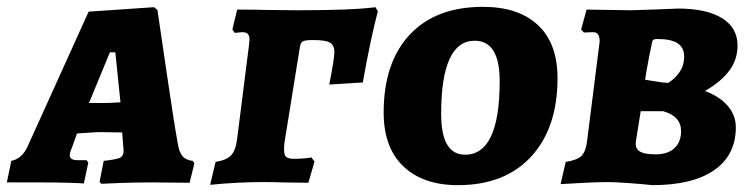

<svg xmlns="http://www.w3.org/2000/svg" viewBox="-41 -532 2201 561"><path d="M522 -62 527 -55 513 2 404 1Q358 1 313 2.5Q268 4 255 5L250 -1L262 -62Q299 -66 309.5 -71Q320 -76 320 -90Q320 -100 319 -106L316 -145L252 -146Q240 -146 214 -144Q188 -142 184 -142L169 -100Q163 -88 163 -78Q163 -64 186 -64H212L217 -57L204 4Q192 3 157 2Q122 1 82 1H-21L-8 -62Q24 -68 41 -107L218 -498L409 -511L419 -503Q426 -456 446.5 -316Q467 -176 478 -115Q482 -88 492 -76Q502 -64 522 -62ZM264 -231Q275 -231 311 -233L296 -379H280L219 -231Z M589 -59Q621 -64 634.5 -78.5Q648 -93 652 -127L686 -396L688 -416Q688 -428 683 -433Q678 -438 667 -438L645 -436L638 -446L652 -504Q703 -504 733 -503L827 -502Q990 -502 1056 -511L1063 -499Q1042 -420 1019 -291L921 -285Q936 -360 936 -380Q936 -400 923 -407.5Q910 -415 875 -415Q850 -415 843.5 -411Q837 -407 835 -393L790 -114Q789 -107 789 -95Q789 -79 795 -73.5Q801 -68 819 -68Q846 -68 869 -72L878 -60L860 2L783 1Q762 0 729 0Q653 0 573 8Z M1080 -203Q1080 -349 1156 -430.5Q1232 -512 1370 -512Q1474 -512 1531 -458.5Q1588 -405 1588 -304Q1588 -158 1511 -74.5Q1434 9 1297 9Q1195 9 1137.5 -46Q1080 -101 1080 -203ZM1419 -295Q1419 -413 1346 -413Q1248 -413 1248 -199Q1248 -80 1318 -80Q1419 -80 1419 -295Z M1597 6 1612 -59Q1645 -64 1657.5 -76Q1670 -88 1674 -117L1710 -402Q1711 -406 1711 -413Q1711 -438 1692 -438L1665 -437L1657 -446L1673 -504L1802 -502Q1835 -503 1878.5 -504.5Q1922 -506 1940 -507Q2023 -507 2068.5 -479Q2114 -451 2114 -399Q2114 -359 2091 -327Q2068 -295 2019 -266Q2062 -250 2085.5 -222.5Q2109 -195 2109 -160Q2109 -79 2046 -35Q1983 9 1865 9Q1839 6 1797 3Q1755 0 1736 0Q1705 0 1658.5 2.5Q1612 5 1597 6ZM1910 -290Q1910 -288 1923.5 -298.5Q1937 -309 1947.5 -326Q1958 -343 1958 -367Q1958 -393 1939 -405.5Q1920 -418 1880 -418Q1872 -418 1868.5 -416Q1865 -414 1864 -407Q1856 -371 1847 -319Q1845 -303 1844 -299Q1852 -298 1875.5 -294Q1899 -290 1910 -290ZM1817 -119Q1814 -99 1827.5 -90Q1841 -81 1875 -81Q1910 -81 1929.5 -99Q1949 -117 1949 -149Q1949 -192 1897 -207H1831Z"/></svg>

Font: Alegreya SC ExtraBold
Style: Italic
Weight: 800
Italic angle: -7°
Designer: Juan Pablo del Peral
Foundry: Huerta Tipografica
Version: Version 2.007; ttfautohint (v1.6)